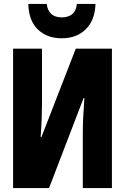

<svg xmlns="http://www.w3.org/2000/svg" viewBox="-20 -963 640 983"><path d="M47 0H231L408 -461H412Q408 -406 406 -362.5Q404 -319 404 -288V0H553V-714H368L192 -261H188Q192 -315 193.5 -356.5Q195 -398 195 -430V-714H47ZM296 -767Q372 -767 419 -813Q466 -859 469 -943H374Q369 -905 348.5 -889.5Q328 -874 296 -874Q228 -874 219 -943H125Q127 -857 174 -812Q221 -767 296 -767Z"/></svg>

Font: Noto Sans Mono Extra
Style: Regular
Weight: 800
Designer: Monotype Design Team
Foundry: Monotype Imaging Inc.
Version: Version 1.900